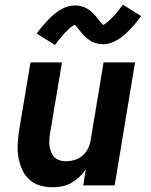

<svg xmlns="http://www.w3.org/2000/svg" viewBox="-20 -784 640 812"><path d="M203 8Q174 8 147.5 0Q121 -8 102 -26.5Q83 -45 72.5 -69.5Q62 -94 57.5 -121.5Q53 -149 55 -177.5Q57 -206 61 -234L109 -520H242L191 -216Q189 -203 188.5 -189.5Q188 -176 190 -163.5Q192 -151 197 -139Q202 -127 211 -118.5Q220 -110 232.5 -106Q245 -102 258 -102Q276 -102 294 -107Q312 -112 327 -124Q342 -136 351 -153.5Q360 -171 363 -189L418 -520H551L465 0H332L343 -68Q331 -50 315.5 -35.5Q300 -21 281.5 -10.5Q263 0 242.5 4Q222 8 203 8ZM212 -594 135 -642Q148 -660 160.5 -674.5Q173 -689 184.5 -701Q196 -713 207.5 -723Q219 -733 234 -742Q249 -751 265 -756Q281 -761 298 -761Q303 -761 308 -760.5Q313 -760 317.5 -759Q322 -758 327 -756.5Q332 -755 336.5 -753.5Q341 -752 345 -749.5Q349 -747 353 -744.5Q357 -742 361 -739Q365 -736 368.5 -732.5Q372 -729 375.5 -725.5Q379 -722 382 -719Q385 -716 387.5 -712.5Q390 -709 392.5 -706Q395 -703 399 -698Q403 -693 406 -689.5Q409 -686 412.5 -682.5Q416 -679 416 -678Q416 -677 415 -677Q415 -678 419 -680Q423 -682 426 -684Q429 -686 432.5 -689.5Q436 -693 438 -694.5Q440 -696 442.5 -698Q445 -700 446.5 -702Q448 -704 450.5 -706Q453 -708 455.5 -710.5Q458 -713 460.5 -715.5Q463 -718 465.5 -721Q468 -724 470.5 -727Q473 -730 476 -733.5Q479 -737 482 -740.5Q485 -744 487.5 -748Q490 -752 493.5 -756Q497 -760 500 -764L577 -716Q564 -698 551.5 -683.5Q539 -669 528 -657.5Q517 -646 505 -635.5Q493 -625 478 -616Q463 -607 447.5 -602Q432 -597 415 -597Q410 -597 405 -597.5Q400 -598 395 -599Q390 -600 385.5 -601.5Q381 -603 376 -604.5Q371 -606 367 -608.5Q363 -611 359.5 -613.5Q356 -616 352 -619Q348 -622 344 -625.5Q340 -629 336.5 -632.5Q333 -636 330 -639Q327 -642 324.5 -645.5Q322 -649 319.5 -652Q317 -655 313 -660Q309 -665 306 -668.5Q303 -672 299.5 -675.5Q296 -679 296 -680Q296 -681 297 -681Q297 -680 293.5 -678Q290 -676 286.5 -674Q283 -672 279.5 -669Q276 -666 274 -664Q272 -662 270 -660.5Q268 -659 266 -656.5Q264 -654 261.5 -652Q259 -650 256.5 -647.5Q254 -645 252 -642.5Q250 -640 247.5 -637Q245 -634 242.5 -631Q240 -628 237 -624.5Q234 -621 230.5 -617.5Q227 -614 224.5 -610Q222 -606 219 -602Q216 -598 212 -594Z"/></svg>

Font: Iosevka Aile Extrabold
Style: Italic
Weight: 800
Italic angle: -9°
Designer: Belleve Invis
Foundry: Belleve Invis
Version: Version 31.1.0; ttfautohint (v1.8.4)